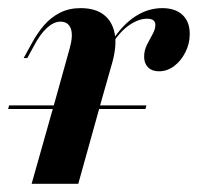

<svg xmlns="http://www.w3.org/2000/svg" viewBox="-44 -448 484 468"><path d="M91.9 -208.1 125.8 -329.8Q134.7 -361.3 128.6 -378.2Q122.6 -395.2 103.2 -395.2Q87.1 -395.2 70.6 -380.2Q54 -365.3 37.9 -334.7L22.6 -306.5H13.7L32.3 -340.3Q46 -366.1 62.9 -385.9Q79.8 -405.6 102 -416.9Q124.2 -428.2 152.4 -428.2Q187.9 -428.2 208.9 -412.1Q229.8 -396 235.5 -366.5Q241.1 -337.1 229.8 -296L204.8 -208.1ZM33.1 0 91.9 -208.1H204.8L146.8 0ZM343.5 -274.2Q326.6 -274.2 316.9 -283.9Q307.3 -293.5 307.3 -309.7Q307.3 -325 314.1 -338.7Q321 -352.4 327.8 -364.5Q334.7 -376.6 334.7 -387.1Q334.7 -402.4 314.5 -402.4Q294.4 -402.4 272.2 -387.5Q250 -372.6 231.5 -344.4L229.8 -349.2Q254.8 -387.9 285.9 -408.1Q316.9 -428.2 351.6 -428.2Q383.1 -428.2 400.8 -411.7Q418.5 -395.2 418.5 -365.3Q418.5 -341.9 408.1 -321Q397.6 -300 380.6 -287.1Q363.7 -274.2 343.5 -274.2ZM-24.2 -182.3 -21.8 -191.1H312.9L310.5 -182.3Z"/></svg>

Font: Playfair 144pt
Style: Bold Italic
Weight: 700
Italic angle: -15.6°
Designer: Claus Eggers Sørensen
Foundry: Claus Eggers Sørensen
Version: Version 2.203